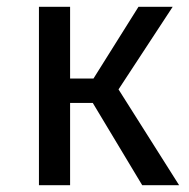

<svg xmlns="http://www.w3.org/2000/svg" viewBox="-20 -547 559 567"><path d="M490 -527 330 -283 509 0H400L254 -243H187V0H95V-527H187V-315H256L389 -527Z"/></svg>

Font: Fira Sans
Style: Regular
Weight: 400
Designer: Carrois Corporate & Edenspiekermann AG
Foundry: Carrois Corporate GbR & Edenspiekermann AG
Version: Version 4.106;PS 004.106;hotconv 1.0.70;makeotf.lib2.5.58329